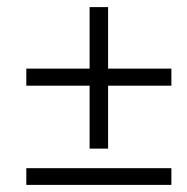

<svg xmlns="http://www.w3.org/2000/svg" viewBox="-20 -520 527 540"><path d="M232 -102V-500H284V-102ZM462 -279H54V-327H462ZM462 0H54V-47H462Z"/></svg>

Font: Lisu Bosa ExtraLight
Style: Italic
Weight: 200
Italic angle: -19°
Designer: David Morse, Annie Olsen, Victor Gaultney, Frank Grießhammer (Latin)
Foundry: SIL International
Version: Version 2.000